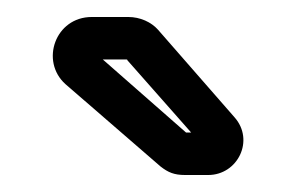

<svg xmlns="http://www.w3.org/2000/svg" viewBox="-20 -729 334 226"><path d="M200 -573H199L101 -659H129C130 -659 130 -658 130 -658L205 -573ZM198 -523H225C260 -523 280 -564 256 -591L166 -694C158 -703 145 -709 131 -709H88C45 -709 27 -657 57 -630L169 -533C178 -526 185 -523 198 -523Z"/></svg>

Font: DIN Rundschrift
Style: MittelKont
Weight: 400
Version: Version 1.027